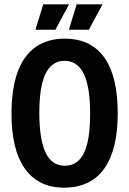

<svg xmlns="http://www.w3.org/2000/svg" viewBox="-20 -851 596 884"><path d="M276 13Q213 13 167.5 -10.5Q122 -34 92 -78Q62 -122 47.5 -184.5Q33 -247 33 -326Q33 -442 61 -519Q89 -596 144 -634.5Q199 -673 278 -673Q340 -673 385.5 -650.5Q431 -628 461.5 -584.5Q492 -541 507 -476.5Q522 -412 522 -327Q522 -247 507 -184Q492 -121 461.5 -77Q431 -33 384.5 -10Q338 13 276 13ZM278 -88Q318 -88 344 -114Q370 -140 382.5 -193Q395 -246 395 -328Q395 -410 382 -464Q369 -518 342.5 -544.5Q316 -571 276 -571Q239 -571 213 -545Q187 -519 174 -466.5Q161 -414 161 -332Q161 -269 168.5 -223Q176 -177 190.5 -147Q205 -117 227 -102.5Q249 -88 278 -88ZM235 -714H143L179 -831H298ZM389 -714H297L333 -831H452Z"/></svg>

Font: Bricolage Grotesque 72pt SemiCondensed SemiBold
Style: Regular
Weight: 600
Width: 4
Designer: Mathieu Triay
Foundry: Atelier Triay
Version: Version 1.001;gftools[0.9.33.dev8+g029e19f]